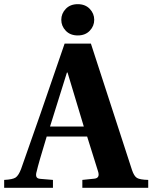

<svg xmlns="http://www.w3.org/2000/svg" viewBox="-48 -901 731 921"><path d="M267.5 -753.5Q246 -776 246 -806Q246 -836 267.5 -858.5Q289 -881 325 -881Q361 -881 382.5 -858.5Q404 -836 404 -806Q404 -776 382.5 -753.5Q361 -731 325 -731Q289 -731 267.5 -753.5ZM-28 0V-38Q13 -40 27 -49.5Q41 -59 53 -90Q56 -99 146 -355L262 -692H388L585 -86Q595 -56 609 -47.5Q623 -39 663 -38V0H347V-38L405 -44Q433 -47 422 -80L370 -246H176Q136 -115 128 -79Q123 -63 126.5 -53.5Q130 -44 146 -43L206 -38V0ZM192 -294H354L276 -553H273Z"/></svg>

Font: Heuristica
Style: Bold
Weight: 700
Version: Version 1.0.2